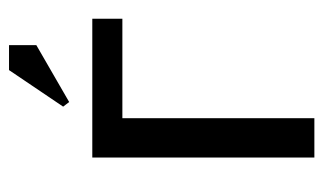

<svg xmlns="http://www.w3.org/2000/svg" viewBox="-162 -538 700 415"><g transform="rotate(-90 187.5 -330.0)"><path d="M175 -530 165 -543 244 -660H298V-601ZM55 -480H355V-415H140V0H55Z"/></g></svg>

Font: Glametrix
Style: Bold
Weight: 700
Designer: gluk
Foundry: gluk
Version: Version 0.40